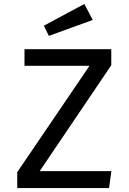

<svg xmlns="http://www.w3.org/2000/svg" viewBox="-20 -957 655 977"><path d="M182.1 -86.2H546.7L534.9 0H67.7V-81L435.4 -622.1H104.6V-706.7H546.2V-625.1ZM409.2 -936.9 451.8 -855.4 228.7 -774.4 203.1 -826.2Z"/></svg>

Font: Fira Code Retina
Style: Regular
Weight: 450
Monospace: yes
Designer: Carrois Corporate, Edenspiekermann AG, Nikita Prokopov
Foundry: Carrois Corporate, Edenspiekermann AG, Nikita Prokopov
Version: Version 6.002